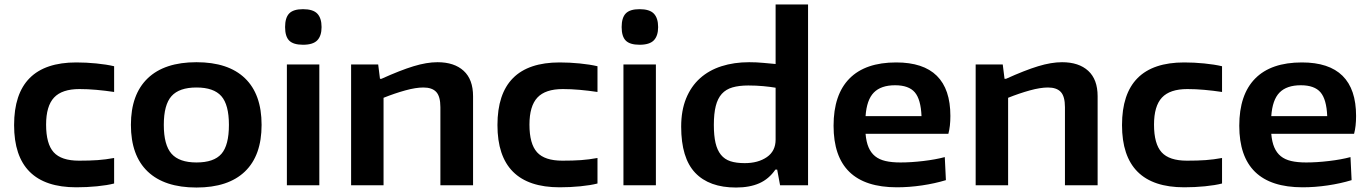

<svg xmlns="http://www.w3.org/2000/svg" viewBox="-20 -828 6122 858"><path d="M321 9Q43 9 43 -269Q43 -549 321 -549Q365 -549 410.5 -544.5Q456 -540 490 -532V-417Q450 -423 411 -426.5Q372 -430 335 -430Q257 -430 221.5 -392Q186 -354 186 -271Q186 -185 220 -147.5Q254 -110 333 -110Q381 -110 416.5 -112.5Q452 -115 490 -122V-8Q459 0 413.5 4.5Q368 9 321 9Z M858 10Q715 10 640 -61.5Q565 -133 565 -270Q565 -406 640 -478Q715 -550 858 -550Q1000 -550 1074.5 -478.5Q1149 -407 1149 -270Q1149 -133 1074.5 -61.5Q1000 10 858 10ZM858 -102Q936 -102 969.5 -140.5Q1003 -179 1003 -270Q1003 -360 969 -398.5Q935 -437 858 -437Q781 -437 746.5 -398.5Q712 -360 712 -270Q712 -180 746.5 -141Q781 -102 858 -102Z M1334 -628Q1291 -628 1272.5 -646.5Q1254 -665 1254 -707Q1254 -749 1272.5 -768Q1291 -787 1334 -787Q1379 -787 1398 -767Q1417 -747 1417 -707Q1417 -668 1398 -648Q1379 -628 1334 -628ZM1262 -540H1407V0H1262Z M1549 -540H1670L1678 -476H1685Q1769 -514 1828 -532Q1887 -550 1935 -550Q2010 -550 2052 -511.5Q2094 -473 2094 -398V0H1948V-349Q1948 -397 1929.5 -417Q1911 -437 1872 -437Q1838 -437 1791 -424Q1744 -411 1694 -391V0H1549Z M2481 9Q2203 9 2203 -269Q2203 -549 2481 -549Q2525 -549 2570.5 -544.5Q2616 -540 2650 -532V-417Q2610 -423 2571 -426.5Q2532 -430 2495 -430Q2417 -430 2381.5 -392Q2346 -354 2346 -271Q2346 -185 2380 -147.5Q2414 -110 2493 -110Q2541 -110 2576.5 -112.5Q2612 -115 2650 -122V-8Q2619 0 2573.5 4.5Q2528 9 2481 9Z M2838 -628Q2795 -628 2776.5 -646.5Q2758 -665 2758 -707Q2758 -749 2776.5 -768Q2795 -787 2838 -787Q2883 -787 2902 -767Q2921 -747 2921 -707Q2921 -668 2902 -648Q2883 -628 2838 -628ZM2766 -540H2911V0H2766Z M3269 10Q3149 10 3086.5 -56Q3024 -122 3024 -262Q3024 -334 3046 -388Q3068 -442 3108 -478Q3148 -514 3204 -532Q3260 -550 3328 -550Q3361 -550 3391.5 -547Q3422 -544 3446 -542V-808H3591V0H3466L3453 -70H3445Q3416 -28 3373 -9Q3330 10 3269 10ZM3308 -99Q3368 -99 3407 -126Q3446 -153 3446 -204V-436Q3423 -440 3391 -443Q3359 -446 3324 -446Q3283 -446 3253.5 -437.5Q3224 -429 3205.5 -408.5Q3187 -388 3178.5 -354Q3170 -320 3170 -270Q3170 -222 3177.5 -189.5Q3185 -157 3201.5 -136.5Q3218 -116 3244 -107.5Q3270 -99 3308 -99Z M3988 9Q3705 9 3705 -266Q3705 -405 3776 -477Q3847 -549 3985 -549Q4227 -549 4227 -310Q4227 -263 4218 -230H3848Q3851 -194 3861.5 -169.5Q3872 -145 3890.5 -130Q3909 -115 3937 -108.5Q3965 -102 4004 -102Q4051 -102 4106 -108.5Q4161 -115 4202 -126L4207 -23Q4158 -8 4100.5 0.5Q4043 9 3988 9ZM3980 -447Q3917 -447 3885 -414.5Q3853 -382 3848 -309H4098Q4095 -384 4068 -415.5Q4041 -447 3980 -447Z M4340 -540H4461L4469 -476H4476Q4560 -514 4619 -532Q4678 -550 4726 -550Q4801 -550 4843 -511.5Q4885 -473 4885 -398V0H4739V-349Q4739 -397 4720.5 -417Q4702 -437 4663 -437Q4629 -437 4582 -424Q4535 -411 4485 -391V0H4340Z M5272 9Q4994 9 4994 -269Q4994 -549 5272 -549Q5316 -549 5361.5 -544.5Q5407 -540 5441 -532V-417Q5401 -423 5362 -426.5Q5323 -430 5286 -430Q5208 -430 5172.5 -392Q5137 -354 5137 -271Q5137 -185 5171 -147.5Q5205 -110 5284 -110Q5332 -110 5367.5 -112.5Q5403 -115 5441 -122V-8Q5410 0 5364.5 4.5Q5319 9 5272 9Z M5801 9Q5518 9 5518 -266Q5518 -405 5589 -477Q5660 -549 5798 -549Q6040 -549 6040 -310Q6040 -263 6031 -230H5661Q5664 -194 5674.5 -169.5Q5685 -145 5703.5 -130Q5722 -115 5750 -108.5Q5778 -102 5817 -102Q5864 -102 5919 -108.5Q5974 -115 6015 -126L6020 -23Q5971 -8 5913.5 0.5Q5856 9 5801 9ZM5793 -447Q5730 -447 5698 -414.5Q5666 -382 5661 -309H5911Q5908 -384 5881 -415.5Q5854 -447 5793 -447Z"/></svg>

Font: Encode Sans Wide
Style: SemiBold
Weight: 600
Designer: Pablo Impallari, Andres Torresi
Foundry: Pablo Impallari, Andres Torresi
Version: Version 1.000; ttfautohint (v1.00) -l 8 -r 50 -G 200 -x 14 -